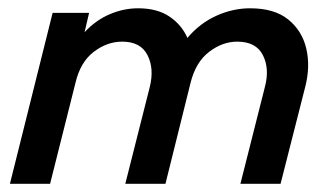

<svg xmlns="http://www.w3.org/2000/svg" viewBox="-20 -448 804 468"><path d="M4.2 0 108.3 -416.7H197.2L186.1 -369.4Q213.2 -398.6 247.2 -413.2Q281.2 -427.8 316.7 -427.8Q363.2 -427.8 393.1 -407.6Q422.9 -387.5 436.8 -355.6Q467.4 -391.7 507.6 -409.7Q547.9 -427.8 589.6 -427.8Q648.6 -427.8 682.3 -400.7Q716 -373.6 726.4 -330.2Q736.8 -286.8 724.3 -237.5L663.9 0H566L625.7 -236.1Q637.5 -280.6 620.8 -313.5Q604.2 -346.5 558.3 -346.5Q522.2 -346.5 489.6 -321.5Q456.9 -296.5 444.4 -245.8L383.3 0H285.4L345.1 -236.1Q356.2 -280.6 339.6 -313.5Q322.9 -346.5 277.8 -346.5Q241 -346.5 208.3 -321.5Q175.7 -296.5 163.9 -245.8L102.1 0Z"/></svg>

Font: Afacad Medium
Style: Italic
Weight: 500
Italic angle: -14°
Designer: Kristian Moeller
Foundry: Dicotype
Version: Version 1.000; ttfautohint (v1.8.4.7-5d5b)